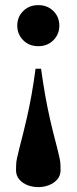

<svg xmlns="http://www.w3.org/2000/svg" viewBox="-20 -524 306 767"><path d="M44 155.5 44.5 135Q44.5 124 48 107.5Q51.5 91 57.5 67.5Q63.5 44 71.5 13Q79.5 -18 88.2 -57Q97 -96 105.8 -144Q114.5 -192 122 -249.5H144Q152 -192 160.5 -144Q169 -96 177.8 -57Q186.5 -18 194.5 13Q202.5 44 208.5 67.5Q214.5 91 218 107.5Q221.5 124 221.5 135L222 155.5Q222 177.5 208.8 192.8Q195.5 208 175.2 215.8Q155 223.5 133 223.5Q110.5 223.5 90.2 215.8Q70 208 57 192.8Q44 177.5 44 155.5ZM133 -339.5Q96.5 -339.5 72.8 -363.2Q49 -387 49 -421.5Q49 -456.5 72.8 -480Q96.5 -503.5 133 -503.5Q169.5 -503.5 193.2 -480Q217 -456.5 217 -421.5Q217 -387 193.2 -363.2Q169.5 -339.5 133 -339.5Z"/></svg>

Font: Newsreader 60pt SemiBold
Style: Regular
Weight: 600
Designer: Hugues Gentile
Foundry: Production Type
Version: Version 1.003